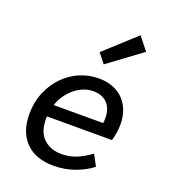

<svg xmlns="http://www.w3.org/2000/svg" viewBox="-145 -893 889 1009"><g transform="rotate(20 300.0 -388.5)"><path d="M269 12Q222 12 183 -1.5Q144 -15 116.5 -42Q89 -69 74 -108.5Q59 -148 59 -201Q59 -267 82 -322Q105 -377 143.5 -417Q182 -457 232.5 -479Q283 -501 339 -501Q384 -501 419.5 -487Q455 -473 479 -447.5Q503 -422 515.5 -387.5Q528 -353 528 -312Q528 -285 523 -258Q518 -231 514 -220H150V-205Q150 -133 188.5 -96.5Q227 -60 289 -60Q336 -60 376 -77.5Q416 -95 450 -121L483 -59Q445 -29 389.5 -8.5Q334 12 269 12ZM335 -428Q309 -428 283.5 -418.5Q258 -409 235 -391Q212 -373 193 -347Q174 -321 163 -288H440Q441 -295 441.5 -301.5Q442 -308 442 -315Q442 -369 413.5 -398.5Q385 -428 335 -428ZM337 -579 295 -632 467 -789 524 -717Z"/></g></svg>

Font: Source Code Pro Medium
Style: Italic
Weight: 500
Italic angle: -11°
Monospace: yes
Designer: Paul D. Hunt, Teo Tuominen
Foundry: Adobe Systems Incorporated
Version: Version 1.050;PS 1.000;hotconv 16.6.51;makeotf.lib2.5.65220